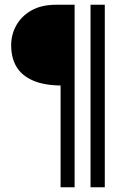

<svg xmlns="http://www.w3.org/2000/svg" viewBox="-20 -788 555 808"><path d="M235 0V-438L244 -428Q167 -428 119 -449Q71 -470 49 -507.5Q27 -545 27 -598Q27 -643 49 -682Q71 -721 113 -744.5Q155 -768 216 -768H294V0ZM361 0V-768H421V0Z"/></svg>

Font: Yaldevi ExtraLight Light
Style: Regular
Weight: 300
Version: Version 1.100